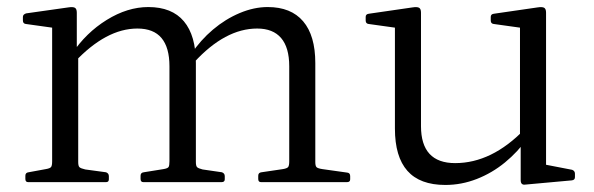

<svg xmlns="http://www.w3.org/2000/svg" viewBox="-20 -517 1687 545"><path d="M721 0Q713 0 713 -9V-18Q713 -27 722 -28L783 -37Q795 -39 798 -43Q801 -47 801 -59V-329Q801 -382 778 -409Q755 -436 710 -436Q619 -436 531 -340L523 -364Q549 -403 584.5 -433Q620 -463 660.5 -480Q701 -497 740 -497Q806 -497 840.5 -456.5Q875 -416 875 -338V-57Q875 -46 878.5 -42.5Q882 -39 895 -37L966 -27Q974 -26 974 -17V-8Q974 0 965 0ZM60 0Q52 0 52 -9V-18Q52 -27 61 -28L110 -37Q122 -39 125 -43Q128 -47 128 -59V-319H202V-57Q202 -46 205.5 -42.5Q209 -39 222 -36L281 -28Q289 -25 289 -17V-8Q289 0 281 0ZM387 0Q379 0 379 -9V-18Q379 -27 388 -28L444 -37Q456 -39 458.5 -43Q461 -47 461 -59V-329Q461 -382 438.5 -409Q416 -436 370 -436Q281 -436 191 -340L184 -364Q224 -424 283 -460.5Q342 -497 401 -497Q468 -497 502 -456.5Q536 -416 536 -338V-57Q536 -46 539.5 -42.5Q543 -39 555 -36L610 -28Q618 -25 618 -17V-8Q618 0 609 0ZM128 -319V-465L146 -436L53 -449Q45 -450 45 -459V-469Q45 -476 54 -479L174 -496Q187 -498 192.5 -495Q198 -492 198 -481V-385L202 -368V-319Z M1530 -162V-24L1511 -53L1604 -35Q1612 -32 1612 -24V-14Q1612 -6 1603 -5L1471 7Q1465 8 1461.5 5Q1458 2 1458 -6V-119L1456 -128V-162ZM1244 8Q1172 8 1136.5 -32Q1101 -72 1101 -152V-319H1175V-159Q1175 -54 1272 -54Q1376 -54 1469 -150L1476 -123Q1450 -86 1413.5 -56Q1377 -26 1333.5 -9Q1290 8 1244 8ZM1456 -162V-319H1530V-162ZM1101 -319V-465L1119 -436L1026 -449Q1018 -450 1018 -459V-469Q1018 -477 1027 -478L1151 -496Q1164 -498 1169.5 -495Q1175 -492 1175 -481V-319ZM1456 -319V-465L1474 -436L1381 -449Q1373 -450 1373 -459V-469Q1373 -477 1382 -478L1506 -496Q1519 -498 1524.5 -495Q1530 -492 1530 -481V-319Z"/></svg>

Font: Hahmlet Light
Style: Regular
Weight: 300
Designer: Minjoo Ham & Mark Frömberg
Foundry: hypertype
Version: Version 1.002